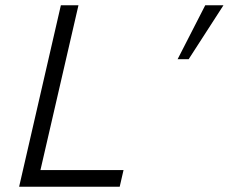

<svg xmlns="http://www.w3.org/2000/svg" viewBox="-20 -710 870 730"><path d="M52.7 0 211.4 -689.9H278.3L133.8 -63.5H449.7L435.1 0ZM655.3 -484.9 760.3 -689.9H829.6L697.3 -484.9Z"/></svg>

Font: HK Grotesk Legacy
Style: Italic
Weight: 400
Italic angle: -13°
Designer: Alfredo Marco Pradil
Foundry: Hanken Design Co.
Version: Version 2.022;PS 002.022;hotconv 1.0.88;makeotf.lib2.5.64775